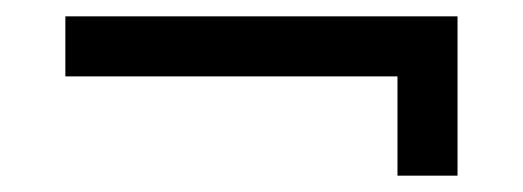

<svg xmlns="http://www.w3.org/2000/svg" viewBox="-20 -407 640 235"><path d="M540 -192V-387H60V-313.5H466.5V-192Z"/></svg>

Font: Hauora Medium
Style: Regular
Weight: 500
Designer: Wayne Shih
Foundry: WCYS
Version: Version 1.001;hotconv 1.0.109;makeotfexe 2.5.65596